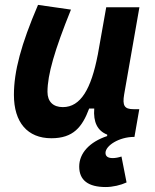

<svg xmlns="http://www.w3.org/2000/svg" viewBox="-20 -547 626 774"><path d="M406.2 207C434.6 207 467.3 199.2 490.2 188.5L469.7 84C457.5 87.9 445.3 90.3 434.1 90.3C415 90.3 405.3 83 405.3 69.3C405.3 40 460.4 4.9 520.5 4.9H522L541.5 -106.9H518.1C481.9 -106.9 472.7 -120.6 480.5 -166.5L542 -517.6H408.2L374 -325.2V-325.7C347.7 -189.5 305.7 -115.2 233.4 -115.2C193.8 -115.2 171.4 -137.7 171.4 -176.8C171.4 -246.1 200.2 -345.2 266.1 -508.3L133.3 -527.3C64.9 -367.7 36.1 -259.3 36.1 -164.6C36.1 -53.7 90.8 10.3 187 10.3C275.4 10.3 311.5 -34.7 339.4 -109.4H359.9C355.5 -54.7 373 -19.5 412.1 -4.4V1.5C341.3 24.9 299.3 70.3 299.3 124.5C299.3 179.7 335.9 207 406.2 207Z"/></svg>

Font: Cascadia Code
Style: Bold Italic
Weight: 700
Italic angle: -10°
Monospace: yes
Designer: Aaron Bell
Foundry: Saja Typeworks
Version: Version 2404.023